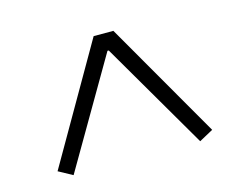

<svg xmlns="http://www.w3.org/2000/svg" viewBox="-65 -793 730 583"><g transform="rotate(-15 300.0 -502.0)"><path d="M499 -306 302 -644H298L101 -306L57 -330L269 -698H331L543 -330Z"/></g></svg>

Font: Plexus Sans Light
Style: Regular
Weight: 300
Version: Version 2.001;PS 002.001;hotconv 1.0.70;makeotf.lib2.5.58329